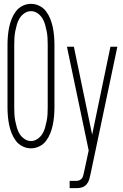

<svg xmlns="http://www.w3.org/2000/svg" viewBox="-20 -763 640 998"><path d="M141 8Q118 8 97 -2.5Q76 -13 62.5 -31Q49 -49 40.5 -70.5Q32 -92 27.5 -114Q23 -136 21 -159Q19 -182 19 -205V-530Q19 -553 21 -576Q23 -599 27.5 -621Q32 -643 40.5 -664.5Q49 -686 62.5 -704Q76 -722 97 -732.5Q118 -743 141 -743Q164 -743 185 -732.5Q206 -722 219.5 -704Q233 -686 241.5 -664.5Q250 -643 254.5 -621Q259 -599 261 -576Q263 -553 263 -530V-205Q263 -182 261 -159Q259 -136 254.5 -114Q250 -92 241.5 -70.5Q233 -49 219.5 -31Q206 -13 185 -2.5Q164 8 141 8ZM141 -30Q159 -30 174.5 -40.5Q190 -51 199.5 -66Q209 -81 214 -98.5Q219 -116 222.5 -133.5Q226 -151 227 -169Q228 -187 228 -205V-530Q228 -548 227 -566Q226 -584 222.5 -601.5Q219 -619 214 -636.5Q209 -654 199.5 -669Q190 -684 174.5 -694.5Q159 -705 141 -705Q123 -705 107.5 -694.5Q92 -684 82.5 -669Q73 -654 68 -636.5Q63 -619 59.5 -601.5Q56 -584 55 -566Q54 -548 54 -530V-205Q54 -187 55 -169Q56 -151 59.5 -133.5Q63 -116 68 -98.5Q73 -81 82.5 -66Q92 -51 107.5 -40.5Q123 -30 141 -30ZM342 215V177H379Q387 177 395 173Q403 169 407 162.5Q411 156 413 147.5Q415 139 417 131L441 19L328 -520H364L459 -63L554 -520H590L451 140Q448 155 444 169Q440 183 430.5 194.5Q421 206 407.5 210.5Q394 215 379 215Z"/></svg>

Font: Iosevka SS04 XLt Ex
Style: Regular
Weight: 200
Width: 7
Monospace: yes
Designer: Belleve Invis
Foundry: Belleve Invis
Version: Version 19.0.0; ttfautohint (v1.8.4)